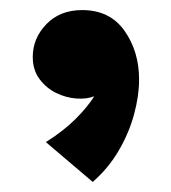

<svg xmlns="http://www.w3.org/2000/svg" viewBox="-20 -158 339 381"><path d="M143 -138Q198 -138 227 -97Q256 -56 256 0Q256 32 246 69Q236 106 215.5 141Q195 176 164 203L71 124Q106 102 130 78Q154 54 167 33Q152 39 131.5 37.5Q111 36 91.5 26.5Q72 17 58.5 -1Q45 -19 45 -45Q45 -82 72 -110Q99 -138 143 -138Z"/></svg>

Font: Marhey Light SemiBold
Style: Regular
Weight: 600
Version: Version 1.000